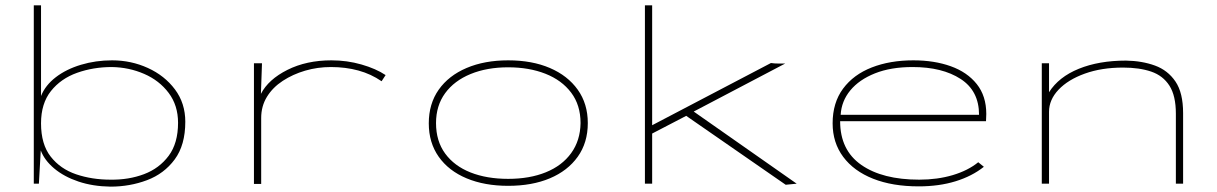

<svg xmlns="http://www.w3.org/2000/svg" viewBox="-20 -685 4540 716"><path d="M392 11Q326 10 272.5 -8Q219 -26 182.5 -56.5Q146 -87 132 -124L125 0H106V-665H133V-327Q149 -367 188 -397Q227 -427 282 -443.5Q337 -460 398 -460Q469 -460 531.5 -431.5Q594 -403 632.5 -351.5Q671 -300 671 -231Q671 -144 631.5 -90.5Q592 -37 528 -13Q464 11 392 11ZM392 -15Q460 -14 517 -35.5Q574 -57 609 -104Q644 -151 644 -227Q644 -292 609 -338.5Q574 -385 517.5 -409.5Q461 -434 397 -435Q328 -435 267.5 -413.5Q207 -392 170 -345.5Q133 -299 133 -225Q133 -147 169 -101Q205 -55 264 -35Q323 -15 392 -15Z M927 1V-449H957L953 -335Q981 -389 1052 -424.5Q1123 -460 1216 -460Q1274 -460 1328 -444.5Q1382 -429 1418 -405L1403 -382Q1364 -409 1316.5 -422Q1269 -435 1214 -435Q1164 -435 1118 -421.5Q1072 -408 1034.5 -383.5Q997 -359 975.5 -324Q954 -289 954 -245V1Z M1875 8Q1787 8 1720 -20Q1653 -48 1616 -100.5Q1579 -153 1579 -225Q1579 -298 1616 -350.5Q1653 -403 1720 -431.5Q1787 -460 1875 -460Q1964 -460 2030.5 -431.5Q2097 -403 2134.5 -350.5Q2172 -298 2172 -226Q2172 -153 2134.5 -100.5Q2097 -48 2030.5 -20Q1964 8 1875 8ZM1875 -18Q1955 -18 2015.5 -42.5Q2076 -67 2110 -114Q2144 -161 2145 -226Q2145 -293 2110 -339.5Q2075 -386 2014 -410Q1953 -434 1875 -434Q1796 -434 1735 -409Q1674 -384 1640 -337.5Q1606 -291 1606 -226Q1606 -159 1640 -112.5Q1674 -66 1734.5 -42Q1795 -18 1875 -18Z M2910 4 2539 -253 2412 -187V0H2385V-665H2412V-218L2855 -450Q2867 -448 2886 -448H2908L2567 -269L2951 0Z M3406 10Q3308 10 3236 -18.5Q3164 -47 3124.5 -100Q3085 -153 3085 -225Q3085 -302 3124 -354.5Q3163 -407 3231 -433.5Q3299 -460 3386 -460Q3464 -460 3525.5 -438Q3587 -416 3622.5 -371.5Q3658 -327 3658 -260Q3658 -251 3657.5 -246Q3657 -241 3657 -233H3113Q3113 -125 3192 -70Q3271 -15 3408 -15Q3476 -15 3533 -32Q3590 -49 3628 -80L3649 -63Q3605 -28 3543.5 -9Q3482 10 3406 10ZM3115 -257H3631Q3631 -346 3562.5 -390.5Q3494 -435 3383 -435Q3302 -435 3243 -411.5Q3184 -388 3151 -348Q3118 -308 3115 -257Z M3865 0V-449H3892V-341Q3928 -398 4003 -428.5Q4078 -459 4179 -459Q4239 -458 4287 -440.5Q4335 -423 4363.5 -381Q4392 -339 4392 -263V0H4365V-261Q4365 -328 4341 -365.5Q4317 -403 4273 -418Q4229 -433 4168 -433Q4088 -433 4025.5 -410.5Q3963 -388 3927.5 -350.5Q3892 -313 3892 -268V0Z"/></svg>

Font: Inconsolata ExtraExpanded ExtraLight
Style: Regular
Weight: 200
Width: 8
Monospace: yes
Designer: Raph Levien, Cyreal, Brenton Simpson
Foundry: Raph Levien, Cyreal, Google
Version: Version 3.100; ttfautohint (v1.8.4.7-5d5b)